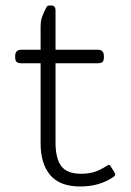

<svg xmlns="http://www.w3.org/2000/svg" viewBox="-20 -660 473 695"><path d="M127 -141V-431H58Q46 -431 40.5 -435.5Q35 -440 35 -451V-458Q35 -480 58 -480H127V-565Q127 -582 131 -595Q135 -608 146 -630Q149 -636 151.5 -638Q154 -640 159 -640H166Q181 -640 181 -622V-480H333Q356 -480 356 -458V-451Q356 -440 350.5 -435.5Q345 -431 333 -431H181V-144Q181 -86 202 -58.5Q223 -31 273 -31Q302 -31 323 -38Q344 -45 367 -60Q372 -63 374 -63Q378 -63 381 -57L395 -35Q397 -31 397 -29Q397 -24 390 -19Q340 15 271 15Q196 15 161.5 -26.5Q127 -68 127 -141Z"/></svg>

Font: Mitr ExtraLight
Style: Regular
Weight: 250
Designer: Thanarat Vachiruckul
Foundry: Cadson Demak Co.,Ltd.
Version: Version 1.000